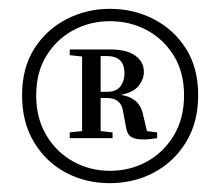

<svg xmlns="http://www.w3.org/2000/svg" viewBox="-20 -732 499 435"><path d="M336 -432V-419Q327 -418 320.5 -417Q314 -416 306 -416Q288 -416 278.5 -421Q269 -426 266 -441L258 -484Q252 -510 222 -510H208V-435L235 -432V-419H138V-432L166 -435V-604L138 -607V-620H230Q267 -620 286.5 -606Q306 -592 306 -569Q306 -553 294.5 -538Q283 -523 254 -517Q294 -511 303 -477L313 -435ZM62 -516Q62 -464 85 -425.5Q108 -387 146 -366Q184 -345 229 -345Q275 -345 313 -366Q351 -387 374 -425.5Q397 -464 397 -516Q397 -568 374 -605.5Q351 -643 313 -663.5Q275 -684 229 -684Q184 -684 146 -663.5Q108 -643 85 -605.5Q62 -568 62 -516ZM30 -516Q30 -578 57.5 -621.5Q85 -665 130.5 -688.5Q176 -712 229 -712Q283 -712 328.5 -688.5Q374 -665 401.5 -621.5Q429 -578 429 -516Q429 -455 401.5 -410Q374 -365 328.5 -341Q283 -317 229 -317Q174 -317 129 -341Q84 -365 57 -410Q30 -455 30 -516ZM222 -605H208V-524H222Q244 -524 253 -536.5Q262 -549 262 -566Q262 -605 222 -605Z"/></svg>

Font: Source Serif 4 Subhead
Style: Regular
Weight: 400
Designer: Frank Grießhammer
Foundry: Adobe Systems Incorporated
Version: Version 4.004;hotconv 1.0.117;makeotfexe 2.5.65602